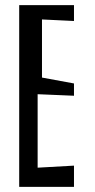

<svg xmlns="http://www.w3.org/2000/svg" viewBox="-20 -730 370 750"><path d="M269 0H55V-710H269V-648L144 -654V-427L269 -404V-356L127 -362V-75L269 -83Z"/></svg>

Font: Bahiana
Style: Regular
Weight: 400
Designer: Pablo Cosgaya & Dani Raskovsky
Foundry: Pablo Cosgaya & Dani Raskovsky
Version: Version 1.005